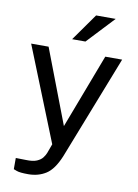

<svg xmlns="http://www.w3.org/2000/svg" viewBox="-96 -786 727 1014"><g transform="rotate(10 267.5 -279.0)"><path d="M128 165Q82.5 165 65.5 158.5Q48.5 152 48.5 152V92L101.5 93Q140 94.5 161 85.5Q182 76.5 192.2 63Q202.5 49.5 207.5 36.5L225.5 -12.5L23.5 -517H117L269.5 -118L421 -517H511.5L294 39Q263.5 113 222.5 139Q181.5 165 128 165ZM335.5 -723H440.5L304 -577.5H232.5Z"/></g></svg>

Font: Public Sans
Style: Regular
Weight: 400
Designer: The Public Sans project authors (U.S. Web Design System). Libre Franklin designed by Pablo Impallari and Rodrigo Fuenzal
Version: Version 1.008; ttfautohint (v1.8.1) -l 8 -r 50 -G 200 -x 14 